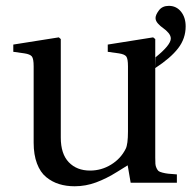

<svg xmlns="http://www.w3.org/2000/svg" viewBox="-20 -631 661 663"><path d="M621.1 -540Q621.1 -498 595.2 -464.4Q569.3 -430.7 516.1 -396V-86.9Q516.1 -72.8 516.6 -65.2Q517.1 -57.6 520.5 -50.5Q523.9 -43.5 527.3 -40.5Q530.8 -37.6 541 -34.9Q551.3 -32.2 561 -31.2Q570.8 -30.3 590.8 -28.8V0H431.2L420.9 -60.1Q420.4 -60.1 384.3 -37.4Q348.1 -14.6 312 -1.2Q275.9 12.2 237.8 12.2Q208.5 12.2 184.1 4.6Q159.7 -2.9 139.4 -19.5Q119.1 -36.1 107.7 -66.4Q96.2 -96.7 96.2 -138.2V-401.9Q96.2 -428.2 90.1 -436Q84 -443.8 64 -446.8L25.9 -452.1V-477.1L183.1 -502L189.9 -496.1V-155.8Q189.9 -99.6 217.5 -70.8Q245.1 -42 291 -42Q330.1 -42 363.5 -62.5Q397 -83 414.1 -117.2Q421.9 -132.8 421.9 -176.8V-401.9Q421.9 -428.2 416 -436Q410.2 -443.8 390.1 -446.8L352.1 -452.1V-477.1L508.8 -502L516.1 -496.1V-396L517.1 -433.1Q569.8 -475.6 569.8 -498Q569.8 -507.8 561.5 -517.6Q553.2 -527.3 543.5 -533.9Q533.7 -540.5 525.4 -549.8Q517.1 -559.1 517.1 -568.8Q517.1 -579.6 528.8 -595.2Q540.5 -610.8 563 -610.8Q588.9 -610.8 605 -590.8Q621.1 -570.8 621.1 -540Z"/></svg>

Font: Heuristica
Style: Regular
Weight: 400
Version: Version 1.0.2